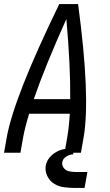

<svg xmlns="http://www.w3.org/2000/svg" viewBox="-24 -755 544 949"><path d="M-4 0 9 -74Q44 -273 269 -735H362Q424 -273 389 -74L376 0H295L308 -74Q317 -125 321 -193H120Q99 -124 90 -74L77 0ZM143 -265H323Q325 -425 304 -661Q198 -425 143 -265ZM348 174Q320 174 293 170.5Q266 167 244 153.5Q222 140 210 115.5Q198 91 202 64Q207 35 230.5 13.5Q254 -8 282 -15.5Q310 -23 338 -23V8Q321 8 304 18.5Q287 29 284 46Q281 62 291 75Q301 88 316.5 91.5Q332 95 348 95H408L394 174Z"/></svg>

Font: Iosevka SS08
Style: Italic
Weight: 400
Italic angle: -10°
Monospace: yes
Designer: Belleve Invis
Foundry: Belleve Invis
Version: 2.1.0; ttfautohint (v1.8.2)